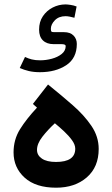

<svg xmlns="http://www.w3.org/2000/svg" viewBox="-20 -874 521 892"><path d="M284.7 -853.5Q292.5 -853.5 307.6 -851.3Q322.8 -849.1 335.9 -843.8L325.7 -791.5Q315.9 -794.4 304.4 -796.6Q293 -798.8 284.7 -798.8Q253.4 -798.8 234.9 -779.8Q216.3 -760.7 216.3 -740.2Q216.3 -730.5 218.8 -727.5Q221.2 -724.6 231.9 -724.6H277.3Q306.2 -724.6 321.5 -709Q336.9 -693.4 336.9 -669.9Q336.9 -603.5 287.6 -571Q238.3 -538.6 165.5 -538.6Q137.2 -538.6 114.3 -543.9Q91.3 -549.3 71.8 -558.1L96.2 -609.4Q110.4 -602.5 127 -598.1Q143.6 -593.8 166.5 -593.8Q193.4 -593.8 220.7 -601.1Q248 -608.4 266.6 -623.3Q285.2 -638.2 285.2 -660.2Q285.2 -668.9 265.6 -668.9H229.5Q197.3 -668.9 179.4 -686.3Q161.6 -703.6 161.6 -736.3Q161.6 -772.5 179.2 -798.6Q196.8 -824.7 224.9 -839.1Q252.9 -853.5 284.7 -853.5ZM151.9 -374 132.8 -391.1 203.1 -481.4Q263.7 -432.6 317.4 -385.7Q371.1 -338.9 404.8 -289.1Q438.5 -239.3 438.5 -182.1Q438.5 -98.1 383.3 -50Q328.1 -2 240.7 -2Q146 -2 94.5 -48.6Q43 -95.2 43 -166Q43 -225.6 73 -273.7Q103 -321.8 151.9 -374ZM329.6 -183.1Q329.6 -201.7 314.7 -222.4Q299.8 -243.2 277.8 -263.7Q255.9 -284.2 234.9 -301.3Q202.1 -271 177 -238.8Q151.9 -206.5 151.9 -177.7Q151.9 -152.8 174.6 -137.2Q197.3 -121.6 240.2 -121.6Q329.6 -121.6 329.6 -183.1Z"/></svg>

Font: Vazirmatn RD UI FD SemiBold
Style: Regular
Weight: 600
Designer: Saber Rastikerdar
Foundry: Saber Rastikerdar
Version: Version 33.003